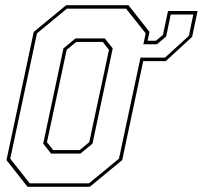

<svg xmlns="http://www.w3.org/2000/svg" viewBox="-20 -720 782 740"><path d="M185 -141.5H287L324 -172L400 -528L376 -558.5H274L237 -528L161 -172ZM94.5 -13.5H323L438.5 -108.5L541.5 -591.5L466 -686.5H237.5L122.5 -591.5L19.5 -108.5ZM177 -128 146.5 -166.5 224.5 -533.5 271 -572H384L414.5 -533.5L336.5 -166.5L290 -128ZM638 -664 620.5 -579.5 585 -549.5H532.5L521.5 -498H616L708 -582L725 -664ZM627.5 -677.5H741.5L720.5 -578L619 -484.5H532L451 -103L326 0H86L5 -103L110 -597L235 -700H475L556 -597L549 -563H581L608 -585.5Z"/></svg>

Font: Tourney Thin Thin
Style: Italic
Weight: 250
Italic angle: -12°
Version: Version 1.015